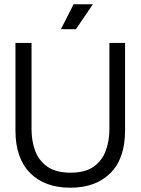

<svg xmlns="http://www.w3.org/2000/svg" viewBox="-20 -860 655 895"><path d="M308 15Q188 15 120 -54Q52 -123 52 -252V-660H127V-258Q127 -203 144 -157Q161 -111 201 -83Q241 -55 308 -55Q377 -55 416.5 -83Q456 -111 473 -157.5Q490 -204 490 -258V-660H563V-252Q563 -121 494.5 -53Q426 15 308 15ZM334 -724H264L323 -840H413Z"/></svg>

Font: Bricolage Grotesque 96pt Light
Style: Regular
Weight: 300
Designer: Mathieu Triay
Foundry: Atelier Triay
Version: Version 1.001; ttfautohint (v1.8.4.7-5d5b);gftools[0.9.33.de